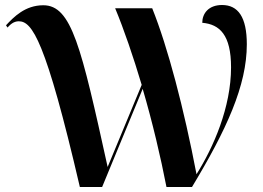

<svg xmlns="http://www.w3.org/2000/svg" viewBox="-20 -747 1051 767"><path d="M299 0H388L550 -392C589 -259 622 -119 645 0H747C885 -229 966 -405 966 -570C966 -679 931 -727 867 -727C813 -727 788 -693 788 -656C858 -650 903 -607 903 -478C903 -319 833 -159 765 -51C715 -313 650 -560 588 -714H440C475 -630 512 -522 546 -408L410 -80C304 -561 266 -726 153 -726C80 -726 35 -679 4 -646L10 -637C20 -648 34 -662 55 -662C108 -662 162 -589 299 0Z"/></svg>

Font: Noto Serif Display SemiBold
Style: Regular
Weight: 600
Designer: Monotype Design Team
Foundry: Monotype Imaging Inc.
Version: Version 2.009